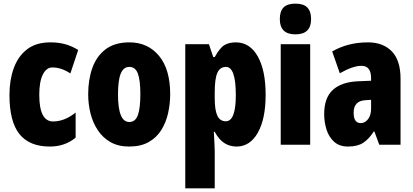

<svg xmlns="http://www.w3.org/2000/svg" viewBox="-20 -796 2272 1056"><path d="M254 10Q142 10 87 -58.5Q32 -127 32 -274Q32 -355 55.5 -420.5Q79 -486 128.5 -524.5Q178 -563 257 -563Q303 -563 340 -552.5Q377 -542 410 -521L367 -392Q318 -425 268 -425Q235 -425 215.5 -386Q196 -347 196 -274Q196 -128 272 -128Q335 -128 396 -177V-39Q337 10 254 10Z M916 -278Q916 -225 904.5 -173.5Q893 -122 867 -80.5Q841 -39 797.5 -14.5Q754 10 690 10Q631 10 588.5 -14Q546 -38 518.5 -79Q491 -120 478 -171.5Q465 -223 465 -278Q465 -358 488 -422.5Q511 -487 561 -525Q611 -563 692 -563Q793 -563 854.5 -489Q916 -415 916 -278ZM629 -276Q629 -125 691 -125Q725 -125 738.5 -163.5Q752 -202 752 -278Q752 -354 738.5 -391Q725 -428 691 -428Q659 -428 644 -391Q629 -354 629 -276Z M1277 -563Q1354 -563 1397.5 -486Q1441 -409 1441 -275Q1441 -142 1398 -66Q1355 10 1281 10Q1244 10 1214 -9Q1184 -28 1161 -71H1156Q1158 -34 1159.5 -7.5Q1161 19 1161 35V240H999V-553H1129L1153 -482H1161Q1189 -533 1214.5 -548Q1240 -563 1277 -563ZM1223 -428Q1190 -428 1175.5 -395.5Q1161 -363 1161 -288V-256Q1161 -190 1175.5 -159.5Q1190 -129 1222 -129Q1277 -129 1277 -273Q1277 -428 1223 -428Z M1605 -776Q1650 -776 1670.5 -754.5Q1691 -733 1691 -691Q1691 -607 1605 -607Q1519 -607 1519 -691Q1519 -734 1539.5 -755Q1560 -776 1605 -776ZM1686 -553V0H1524V-553Z M2004 -563Q2087 -563 2135 -513.5Q2183 -464 2183 -363V0H2066L2039 -73H2036Q2009 -31 1977.5 -10.5Q1946 10 1894 10Q1847 10 1818 -16Q1789 -42 1776 -83Q1763 -124 1763 -169Q1763 -258 1810.5 -301.5Q1858 -345 1949 -349L2021 -352V-366Q2021 -434 1968 -434Q1921 -434 1849 -393L1807 -513Q1848 -537 1897.5 -550Q1947 -563 2004 -563ZM1991 -245Q1925 -242 1925 -176Q1925 -119 1964 -119Q1988 -119 2004.5 -141Q2021 -163 2021 -198V-247Z"/></svg>

Font: Noto Sans Lao UI ExtCond Blk
Style: Regular
Weight: 900
Width: 2
Designer: Monotype Design Team
Foundry: Monotype Imaging Inc.
Version: Version 2.000; ttfautohint (v1.8.4.7-5d5b)